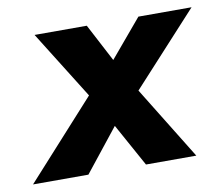

<svg xmlns="http://www.w3.org/2000/svg" viewBox="-80 -530 702 601"><g transform="rotate(-10 271.5 -230.0)"><path d="M395 -460 294 -340 231 -460H65L200 -244L-21 0H155L263 -136L338 0H498L355 -232L564 -460Z"/></g></svg>

Font: Jost
Style: Bold Italic
Weight: 700
Italic angle: -5°
Version: Version 3.710